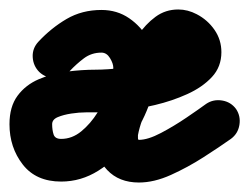

<svg xmlns="http://www.w3.org/2000/svg" viewBox="-59 -333 526 405"><path d="M88 -183Q75 -170 56.5 -169Q38 -168 24 -181Q11 -194 10 -212.5Q9 -231 22 -245Q49 -274 81.5 -293Q114 -312 155 -312Q188 -312 213.5 -294.5Q239 -277 254.5 -249Q270 -221 270 -190Q270 -151 254.5 -109.5Q239 -68 212 -32Q185 4 148.5 27Q112 50 70 50Q17 50 -11 14Q-39 -22 -39 -71Q-39 -108 -22 -131Q-5 -154 23 -166Q51 -178 82.5 -182Q114 -186 143 -186Q167 -186 201.5 -190Q236 -194 268.5 -203.5Q301 -213 319 -230Q321 -231 319.5 -226Q318 -221 318 -223Q318 -222 318 -221Q318 -221 314 -223Q314 -223 315 -223Q316 -223 317 -223Q316 -223 310 -213.5Q304 -204 297.5 -193Q291 -182 289 -176Q275 -146 256.5 -113Q238 -80 232 -48Q232 -48 232 -48Q232 -49 232 -49Q232 -45 232 -42Q232 -38 234 -38Q253 -38 280.5 -52.5Q308 -67 334.5 -85Q361 -103 376 -114Q376 -114 376 -114Q376 -114 376 -114Q391 -124 409.5 -121Q428 -118 439 -103Q449 -88 446 -69.5Q443 -51 428 -40Q404 -23 370.5 -1.5Q337 20 301.5 36Q266 52 234 52Q192 52 167 25.5Q142 -1 142 -42Q142 -53 144 -63Q144 -63 144 -64Q144 -64 144 -64Q151 -103 171 -140.5Q191 -178 207 -214Q217 -236 232.5 -259Q248 -282 269 -297.5Q290 -313 317 -313Q337 -313 356 -303Q379 -291 393.5 -270Q408 -249 408 -223Q408 -192 388 -170.5Q368 -149 336 -134.5Q304 -120 268 -111.5Q232 -103 198.5 -99.5Q165 -96 143 -96Q137 -96 122.5 -96Q108 -96 91.5 -93.5Q75 -91 63 -86Q51 -81 51 -71Q51 -59 54 -49.5Q57 -40 70 -40Q93 -40 112.5 -56Q132 -72 147 -96Q162 -120 171 -145Q180 -170 180 -190Q180 -199 173 -210.5Q166 -222 155 -222Q134 -222 118 -210Q102 -198 88 -183Q88 -183 88 -183Q88 -183 88 -183Z"/></svg>

Font: FRB American Cursive Black
Style: Bold Italic
Weight: 900
Italic angle: -25°
Version: Version 2.0;Modular Font Editor K font №1